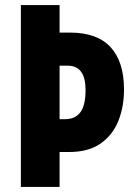

<svg xmlns="http://www.w3.org/2000/svg" viewBox="-20 -734 527 754"><path d="M467 -383Q467 -314 444.5 -258.5Q422 -203 374.5 -170Q327 -137 251 -137H214V0H62V-714H214V-606H255Q362 -606 414.5 -548.5Q467 -491 467 -383ZM236 -266Q275 -266 295.5 -293Q316 -320 316 -381Q316 -476 246 -476H214V-266Z"/></svg>

Font: Noto Sans Myanmar UI ExtraCondensed ExtraBold
Style: Regular
Weight: 800
Width: 2
Designer: Monotype Design Team
Foundry: Monotype Imaging Inc.
Version: Version 2.103; ttfautohint (v1.8.4.7-5d5b)